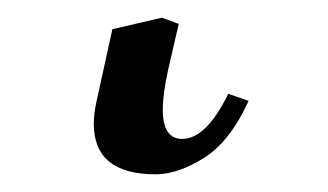

<svg xmlns="http://www.w3.org/2000/svg" viewBox="-20 59 371 217"><path d="M107 92 163 79 182 86 170 138Q164 165 164 183Q164 216 186 216Q213 216 238 165L261 173Q240 219 210.5 237.5Q181 256 156 256Q86 256 86 199Q86 188 89 174Z"/></svg>

Font: Linux Libertine O
Style: Italic
Weight: 400
Italic angle: -12°
Designer: Philipp H. Poll
Foundry: Philipp H. Poll
Version: Version 5.1.6